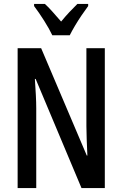

<svg xmlns="http://www.w3.org/2000/svg" viewBox="-20 -960 625 980"><path d="M515 0H396L162 -557H158Q161 -513 163 -475Q165 -437 165 -407V0H70V-714H190L423 -166H426Q424 -212 422.5 -249.5Q421 -287 421 -316V-714H515ZM247 -780Q232 -812 205.5 -854Q179 -896 154 -929V-940H209Q227 -924 248.5 -899.5Q270 -875 292 -850Q316 -879 333.5 -897.5Q351 -916 375 -940H430V-929Q415 -909 397 -882.5Q379 -856 363 -829Q347 -802 336 -780Z"/></svg>

Font: Noto Sans Lao Looped ExtraCondensed Medium
Style: Regular
Weight: 500
Width: 2
Designer: Mark Frömberg, Ben Mitchell
Foundry: The Fontpad Ltd
Version: Version 1.002; ttfautohint (v1.8.4.7-5d5b)